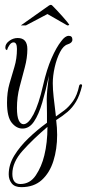

<svg xmlns="http://www.w3.org/2000/svg" viewBox="-20 -526 359 793"><path d="M68 247Q41 247 28.5 231.5Q16 216 16 194Q16 154 39 116.5Q62 79 98 44.5Q134 10 174 -19V-58Q174 -77 173.5 -91Q173 -105 173 -115Q173 -146 182 -213Q169 -152 154.5 -102.5Q140 -53 120.5 -24Q101 5 73 5Q48 5 28.5 -19Q9 -43 9 -102Q9 -145 19 -180Q29 -215 39.5 -249.5Q50 -284 50 -324Q50 -351 36 -351Q27 -351 19.5 -340.5Q12 -330 9 -319Q8 -319 5 -321Q2 -323 2 -330Q2 -345 18 -357Q34 -369 53 -369Q93 -369 93 -323Q93 -287 82.5 -248Q72 -209 61 -167Q50 -125 50 -80Q50 -45 57.5 -29Q65 -13 77 -13Q97 -13 118.5 -54Q140 -95 158 -174Q173 -240 193 -285.5Q213 -331 233 -356Q249 -378 264 -378Q279 -378 279 -362Q279 -349 260 -343Q242 -338 228 -311Q214 -284 206 -248.5Q198 -213 198 -182Q198 -157 201.5 -125.5Q205 -94 208 -70.5Q211 -47 211 -45Q227 -56 246 -70.5Q265 -85 282 -109Q299 -133 307 -172Q309 -178 314 -178Q319 -178 319 -172Q309 -131 294 -106Q279 -81 259 -64Q239 -47 212 -30Q214 -14 215 1Q216 16 216 31Q216 90 200.5 139Q185 188 152.5 217.5Q120 247 68 247ZM64 234Q104 234 128 198Q152 162 163 116Q176 64 176 -2Q116 49 73.5 96.5Q31 144 31 192Q31 234 64 234ZM66 -421 182 -503Q187 -506 190 -506Q193 -506 196 -503Q201 -498 212.5 -486Q224 -474 236.5 -460Q249 -446 257.5 -435.5Q266 -425 266 -424Q265 -421 258 -421L176 -468L87 -421Z"/></svg>

Font: Updock
Style: Regular
Weight: 400
Designer: Robert E. Leuschke
Foundry: Robert E. Leuschke
Version: Version 1.010; ttfautohint (v1.8.4.7-5d5b)